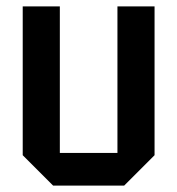

<svg xmlns="http://www.w3.org/2000/svg" viewBox="-20 -580 554 600"><path d="M463 -560V-95L368 0H146L51 -95V-560H167V-102H347V-560Z"/></svg>

Font: Tektur SemiCondensed Medium
Style: Regular
Weight: 500
Width: 4
Designer: Adam Jagosz
Foundry: Adam Jagosz
Version: Version 1.005;gftools[0.9.30]